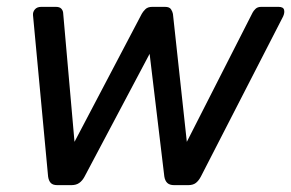

<svg xmlns="http://www.w3.org/2000/svg" viewBox="-20 -540 849 560"><path d="M147.4 0Q134.1 0 128.1 -6.4Q122.1 -12.7 120.3 -25L76.3 -495.3Q75.3 -504.9 81.6 -512.4Q87.8 -520 100.6 -520H142.4Q153.3 -520 158.2 -515.3Q163.1 -510.5 164.1 -503.3L197.3 -126.3L393.3 -499.3Q396.6 -505.6 403.7 -512.8Q410.7 -520 424.1 -520H461.1Q474.4 -520 478.9 -512.8Q483.4 -505.6 484.4 -499.3L524.9 -126.3L716.8 -503.3Q719.2 -508.1 725.1 -514Q731.1 -520 742 -520H792.2Q806.2 -520 808.5 -511.5Q810.8 -503.1 805.8 -492.1L565.9 -25Q559.4 -12.7 551.2 -6.4Q542.9 0 528.7 0H488.1Q474.8 0 468 -6.4Q461.3 -12.7 459.3 -25L416.4 -383L226.7 -25Q220.1 -12.7 211.1 -6.4Q202.1 0 187.9 0Z"/></svg>

Font: Rubik Light
Style: Italic
Weight: 300
Italic angle: -12°
Designer: Hubert and Fischer
Foundry: Hubert and Fischer
Version: Version 2.300;gftools[0.9.30]